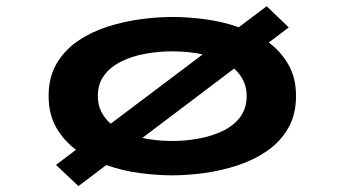

<svg xmlns="http://www.w3.org/2000/svg" viewBox="-20 -568 1140 634"><path d="M165 -23.5 231 -73.5Q190.5 -103.5 165.5 -147.2Q140.5 -191 140.5 -251Q140.5 -313 166.8 -357.8Q193 -402.5 237 -432.5Q281 -462.5 334.8 -479.8Q388.5 -497 444.2 -504.5Q500 -512 549 -512Q599.5 -512 657 -504.5Q714.5 -497 768.5 -478L860.5 -547.5L933.5 -477.5L867.5 -427.5Q907.5 -398 932.5 -354.5Q957.5 -311 957.5 -251Q957.5 -189 931.2 -144Q905 -99 861 -69Q817 -39 763.2 -21.5Q709.5 -4 653.8 3.5Q598 11 549 11Q499.5 11 442 3.5Q384.5 -4 331 -23L239 46.5ZM303 -251Q303 -222 314.5 -199.2Q326 -176.5 345.5 -159.5L649.5 -388.5Q625.5 -393.5 600 -396Q574.5 -398.5 549 -398.5Q504 -398.5 460 -390.5Q416 -382.5 380.5 -365Q345 -347.5 324 -319.2Q303 -291 303 -251ZM549 -102.5Q594.5 -102.5 638.2 -110.8Q682 -119 717.5 -136.5Q753 -154 773.8 -182.5Q794.5 -211 794.5 -251Q794.5 -279.5 783.5 -302Q772.5 -324.5 753 -341.5L450 -112.5Q496 -102.5 549 -102.5Z"/></svg>

Font: Trispace Expanded SemiBold
Style: Regular
Weight: 600
Width: 7
Designer: Tyler Finck
Foundry: Etcetera Type Company
Version: Version 1.210; ttfautohint (v1.8.3)